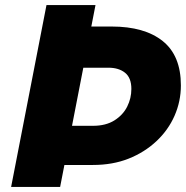

<svg xmlns="http://www.w3.org/2000/svg" viewBox="-20 -740 736 760"><path d="M285 -635H422Q552 -635 624 -577.5Q696 -520 696 -402Q696 -339 671 -282Q646 -225 599 -181Q552 -137 489 -112Q426 -87 348 -87H179L209 -242H348Q399 -242 433 -263.5Q467 -285 483.5 -318Q500 -351 500 -388Q500 -432 475 -452Q450 -472 409 -472H256ZM164 -720H358L218 0H24Z"/></svg>

Font: Kufam ExtraBold
Style: Italic
Weight: 800
Italic angle: -11°
Designer: Artur Schmal
Foundry: Original Type
Version: Version 1.301; ttfautohint (v1.8.3)